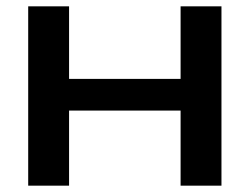

<svg xmlns="http://www.w3.org/2000/svg" viewBox="-20 -586 788 606"><path d="M69 -566H198V0H69ZM550 -566H679V0H550ZM142 -337H604V-237H142Z"/></svg>

Font: Unbounded
Style: Regular
Weight: 400
Designer: Luke Prowse, Jean-Baptiste Morizot, Fátima Lázaro, Florian Runge
Foundry: NaN
Version: Version 1.701;gftools[0.9.28.dev5+ged2979d]